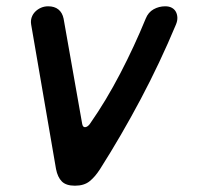

<svg xmlns="http://www.w3.org/2000/svg" viewBox="-20 -580 640 610"><path d="M158 -43 79 -502Q77 -514 80.5 -524.5Q84 -535 92 -543Q100 -551 110.5 -555.5Q121 -560 133 -560Q153 -560 165.5 -550Q178 -540 182 -521L241 -187Q243 -175 251 -176Q259 -177 266 -187Q317 -260 362 -346.5Q407 -433 443 -521Q451 -541 468 -550.5Q485 -560 505 -560Q517 -560 525.5 -555.5Q534 -551 538.5 -543Q543 -535 543.5 -524.5Q544 -514 539 -502Q488 -380 427 -265Q366 -150 298 -43Q282 -18 264.5 -4Q247 10 218 10Q190 10 176.5 -3.5Q163 -17 158 -43Z"/></svg>

Font: Maple Mono Medium
Style: Italic
Weight: 500
Italic angle: -10°
Monospace: yes
Designer: subframe7536
Version: Version 7.000